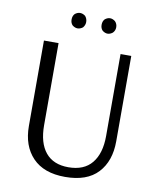

<svg xmlns="http://www.w3.org/2000/svg" viewBox="-90 -890 801 970"><g transform="rotate(10 310.0 -404.5)"><path d="M242 -740Q229 -740 216 -750Q205 -761 205 -779Q205 -798 216 -809Q229 -819 242 -819Q256 -819 269 -809Q280 -796 280 -779Q280 -763 269 -750Q256 -740 242 -740ZM370 -750Q359 -761 359 -779Q359 -798 370 -809Q383 -819 396 -819Q409 -819 422 -809Q434 -797 434 -779Q434 -762 422 -750Q409 -740 396 -740Q383 -740 370 -750ZM310 10Q201 10 143.5 -50Q86 -110 86 -212V-650H161V-229Q161 -138 201 -89.5Q241 -41 318 -41Q398 -41 438.5 -90.5Q479 -140 479 -229V-650H534V-212Q534 -110 478 -50Q422 10 310 10Z"/></g></svg>

Font: Arsenal
Style: Regular
Weight: 400
Designer: Andrij Shevchenko
Foundry: Stairsfor
Version: Version 2.001;PS 002.001;hotconv 1.0.88;makeotf.lib2.5.64775